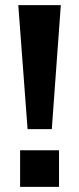

<svg xmlns="http://www.w3.org/2000/svg" viewBox="-20 -725 307 745"><path d="M87 -224 51 -705H216L181 -224ZM58 0V-142H209V0Z"/></svg>

Font: Nunito Sans 8pt
Style: Bold
Weight: 700
Version: Version 3.101;gftools[0.9.27]